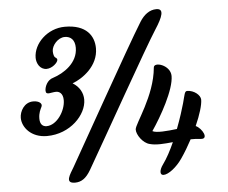

<svg xmlns="http://www.w3.org/2000/svg" viewBox="-55 -871 1118 940"><g transform="rotate(-5 504.0 -401.0)"><path d="M276.4 4.9C306.6 4.9 330.6 -9.8 354.5 -50.8C440.9 -199.7 678.7 -623.5 733.4 -708C771.5 -766.6 786.1 -806.6 746.6 -806.6C712.9 -806.6 685.5 -785.6 664.1 -751.5C591.8 -635.3 317.4 -143.6 275.4 -71.3C255.9 -38.1 224.1 4.9 276.4 4.9ZM594.7 -228.5C593.8 -202.6 624 -159.2 656.7 -151.9C686.5 -143.1 727.1 -146.5 770.5 -150.9C752.9 -111.3 732.9 -73.7 712.9 -46.4C693.4 -20 691.9 4.9 711.4 4.9C735.8 4.9 776.4 -26.4 804.7 -67.9C824.2 -96.2 842.3 -127 858.4 -157.2C875 -157.7 891.1 -156.7 907.2 -154.8C950.2 -149.4 919.4 -206.5 888.7 -219.7C912.6 -273.4 926.8 -320.3 926.8 -346.2C926.8 -367.7 896.5 -394.5 861.8 -394.5C849.1 -394.5 848.6 -378.9 836.9 -336.4C830.1 -311.5 815.4 -264.6 795.9 -213.4C747.6 -207.5 694.8 -202.6 675.3 -213.4C721.7 -281.2 792.5 -406.7 792.5 -474.1C792.5 -528.8 711.4 -552.7 709.5 -522.9C697.3 -383.8 595.7 -255.9 594.7 -228.5ZM159.2 -234.4C274.4 -234.4 356.4 -322.3 356.4 -396.5C356.4 -429.2 339.8 -460.4 306.6 -480.5C357.9 -499.5 435.5 -555.2 435.5 -641.6C435.5 -702.6 398.4 -759.8 293 -759.8C206.5 -759.8 137.2 -690.4 137.2 -620.6C137.2 -594.2 153.3 -562 186 -562C213.9 -562 242.2 -588.4 242.2 -602.1C242.2 -607.4 238.8 -610.8 232.4 -614.7C227.1 -618.2 223.6 -632.3 223.6 -646C223.6 -672.9 253.4 -710 288.1 -710C317.4 -710 337.4 -691.4 337.4 -652.8C337.4 -578.6 268.1 -533.2 213.4 -515.6C185.5 -508.3 171.4 -476.1 171.4 -456.5C171.4 -431.2 196.8 -446.3 222.7 -446.3C236.8 -446.3 256.3 -437 256.3 -402.3C256.3 -350.1 212.4 -282.7 161.6 -282.7C142.1 -282.7 129.4 -295.4 129.4 -322.3C129.4 -350.6 138.7 -366.2 145 -379.9C152.3 -395 135.3 -409.2 106.9 -409.2C61.5 -409.2 39.1 -365.2 39.1 -334C39.1 -287.6 82 -234.4 159.2 -234.4Z"/></g></svg>

Font: Courgette
Style: Regular
Weight: 400
Designer: Karolina Lach
Foundry: Karolina Lach
Version: Version 1.002